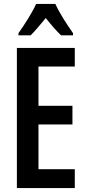

<svg xmlns="http://www.w3.org/2000/svg" viewBox="-20 -958 443 978"><path d="M262 -938H164C146 -897 106 -834 74 -789V-778H136C157 -798 184 -831 213 -866C241 -831 267 -801 291 -778H352V-789C319 -836 282 -893 262 -938ZM361 0V-96H176V-324H349V-419H176V-619H361V-714H66V0Z"/></svg>

Font: Noto Sans Display Condensed Medium
Style: Regular
Weight: 500
Width: 3
Designer: Monotype Design Team
Foundry: Monotype Imaging Inc.
Version: Version 1.900